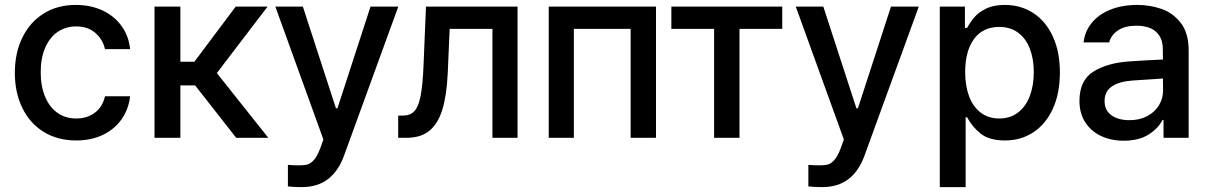

<svg xmlns="http://www.w3.org/2000/svg" viewBox="-20 -557 4887 776"><path d="M40 -262.7Q40 -343.3 70.6 -405.5Q101.1 -467.8 156.7 -502.4Q212.4 -537.1 286.1 -537.1Q346.2 -537.1 394 -514.9Q441.9 -492.7 471.2 -452.1Q500.5 -411.6 505.9 -358.4H404.3Q395.5 -397.9 365.2 -424.1Q335 -450.2 288.1 -450.2Q245.1 -450.2 212.6 -427.7Q180.2 -405.3 162.4 -363.5Q144.5 -321.8 144.5 -265.6Q144.5 -208 162.4 -165.8Q180.2 -123.5 212.4 -100.8Q244.6 -78.1 288.1 -78.1Q332.5 -78.1 363.8 -101.8Q395 -125.5 404.3 -168H505.9Q500 -116.2 471.9 -75.7Q443.8 -35.2 396.5 -12.2Q349.1 10.7 288.1 10.7Q212.4 10.7 156.2 -24.2Q100.1 -59.1 70.1 -121.1Q40 -183.1 40 -262.7Z M604.5 -530.3H709V-307.6H765.6L932.6 -530.3H1061.5L856.4 -261.7L1064.5 0H934.6L768.6 -211.9H709V0H604.5Z M1143.6 196.3V109.4Q1167 111.3 1190.4 111.3Q1210.4 111.3 1223.6 107.4Q1236.8 103.5 1249.8 88.4Q1262.7 73.2 1274.4 42L1287.1 6.8L1092.8 -530.3H1204.1L1337.9 -119.1H1343.8L1477.5 -530.3H1589.8L1371.1 70.3Q1348.1 134.3 1305.9 166.7Q1263.7 199.2 1199.2 199.2Q1164.1 199.2 1143.6 196.3Z M1589.4 -89.8H1607.9Q1638.2 -89.8 1654.8 -107.7Q1671.4 -125.5 1679.9 -169.2Q1688.5 -212.9 1691.9 -295.9L1701.7 -530.3H2071.8V0H1970.2V-440.4H1797.4L1789.6 -260.7Q1785.2 -169.9 1767.6 -113.3Q1750 -56.6 1715.1 -28.3Q1680.2 0 1622.6 0H1589.4Z M2197.8 -530.3H2631.3V0H2528.8V-440.4H2299.3V0H2197.8Z M2693.4 -530.3H3141.6V-440.4H2968.8V0H2866.2V-440.4H2693.4Z M3247.1 196.3V109.4Q3270.5 111.3 3293.9 111.3Q3314 111.3 3327.1 107.4Q3340.3 103.5 3353.3 88.4Q3366.2 73.2 3377.9 42L3390.6 6.8L3196.3 -530.3H3307.6L3441.4 -119.1H3447.3L3581.1 -530.3H3693.4L3474.6 70.3Q3451.7 134.3 3409.4 166.7Q3367.2 199.2 3302.7 199.2Q3267.6 199.2 3247.1 196.3Z M3778.3 -530.3H3879.9V-444.3H3888.7Q3901.9 -468.3 3918.5 -487.8Q3935.1 -507.3 3965.6 -522.2Q3996.1 -537.1 4041 -537.1Q4105.5 -537.1 4156 -504.4Q4206.5 -471.7 4235.1 -409.9Q4263.7 -348.1 4263.7 -263.7Q4263.7 -179.7 4235.4 -117.7Q4207 -55.7 4156.7 -22.5Q4106.4 10.7 4042 10.7Q3978.5 10.7 3943.8 -16.8Q3909.2 -44.4 3888.7 -83H3882.8V199.2H3778.3ZM4018.6 -78.1Q4063 -78.1 4094.5 -102.3Q4126 -126.5 4142.1 -168.9Q4158.2 -211.4 4158.2 -265.6Q4158.2 -318.8 4142.3 -360.1Q4126.5 -401.4 4095 -424.8Q4063.5 -448.2 4018.6 -448.2Q3952.1 -448.2 3916.5 -399.2Q3880.9 -350.1 3880.9 -265.6Q3880.9 -209.5 3897 -167.2Q3913.1 -125 3944.1 -101.6Q3975.1 -78.1 4018.6 -78.1Z M4541 -308.6Q4574.2 -311 4613.5 -313.2Q4652.8 -315.4 4680.2 -316.4L4679.7 -358.4Q4679.7 -403.8 4652.3 -428.5Q4625 -453.1 4572.3 -453.1Q4527.8 -453.1 4499.5 -434.8Q4471.2 -416.5 4462.9 -385.7H4359.4Q4364.3 -429.7 4392.1 -464.1Q4419.9 -498.5 4467.5 -517.8Q4515.1 -537.1 4576.2 -537.1Q4626.5 -537.1 4673.1 -521.5Q4719.7 -505.9 4752 -464.8Q4784.2 -423.8 4784.2 -352.5V0H4682.6V-72.3H4678.7Q4660.6 -37.1 4621.3 -12.7Q4582 11.7 4521.5 11.7Q4470.7 11.7 4430.2 -7.3Q4389.6 -26.4 4366.2 -62.7Q4342.8 -99.1 4342.8 -149.4Q4342.8 -231.9 4398.4 -267.1Q4454.1 -302.2 4541 -308.6ZM4544.9 -71.3Q4585.9 -71.3 4616.7 -87.6Q4647.5 -104 4664.1 -131.6Q4680.7 -159.2 4680.7 -191.4L4680.2 -239.7L4555.7 -231.4Q4502.4 -227.5 4473.4 -207.3Q4444.3 -187 4444.3 -148.4Q4444.3 -111.3 4471.9 -91.3Q4499.5 -71.3 4544.9 -71.3Z"/></svg>

Font: Pretendard Std Medium
Style: Regular
Weight: 500
Designer: Base glyphs from Inter by Rasmus Andersson; Hangeul glyphs from Noto Sans CJK(Source Han Sans) by Jang Soo-young and Kan
Foundry: Kil Hyung-jin
Version: Version 1.309